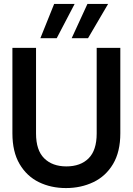

<svg xmlns="http://www.w3.org/2000/svg" viewBox="-20 -943 674 975"><path d="M315 12Q239 12 177.5 -18Q116 -48 79.5 -110Q43 -172 43 -266V-700H163V-265Q163 -180 204.5 -139Q246 -98 317 -98Q389 -98 430 -139Q471 -180 471 -265V-700H591V-266Q591 -172 554 -110Q517 -48 454 -18Q391 12 315 12ZM344 -749 424 -923H529L427 -749ZM185 -749 255 -923H359L268 -749Z"/></svg>

Font: Host Grotesk SemiBold
Style: Regular
Weight: 600
Designer: Doukan Karapınar
Foundry: Element Type
Version: Version 1.003